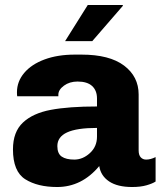

<svg xmlns="http://www.w3.org/2000/svg" viewBox="-20 -740 651 770"><path d="M536 -361V-137Q536 -118 544.5 -109Q553 -100 566 -100Q584 -100 604 -110V-12Q592 -4 568 3Q544 10 510 10Q451 10 417.5 -12.5Q384 -35 378 -74Q308 10 209 10Q131 10 81.5 -21Q32 -52 32 -141Q32 -211 72 -248.5Q112 -286 184 -299.5Q256 -313 369 -313V-345Q369 -377 349.5 -395Q330 -413 291 -413Q259 -413 236.5 -396.5Q214 -380 214 -360V-354H49Q48 -359 48 -370Q48 -413 77 -447.5Q106 -482 158.5 -501.5Q211 -521 280 -521H307Q419 -521 477.5 -477Q536 -433 536 -361ZM210 -154Q210 -124 227.5 -112Q245 -100 278 -100Q312 -100 340.5 -126Q369 -152 369 -192V-227Q288 -227 249 -209Q210 -191 210 -154ZM472 -720 473 -717 350 -575H241L332 -720Z"/></svg>

Font: Chivo ExtraBold
Style: Regular
Weight: 800
Designer: Hector Gatti
Foundry: Omnibus-Type
Version: Version 1.007